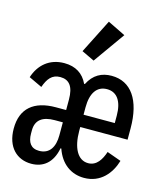

<svg xmlns="http://www.w3.org/2000/svg" viewBox="-118 -879 836 980"><g transform="rotate(15 300.0 -389.5)"><path d="M429 -745 335 -791 244 -611 311 -579ZM139 12C202 12 249 -24 264 -103H268C294 -27 350 12 418 12C506 12 556 -52 576 -120L501 -147C487 -105 464 -66 419 -66C363 -66 333 -126 333 -213V-234H583V-294C583 -443 524 -528 421 -528C369 -528 326 -506 299 -452H295C272 -501 231 -528 171 -528C92 -528 40 -481 18 -413L88 -380C104 -425 125 -454 169 -454C216 -454 241 -424 241 -354V-299H187C71 -299 7 -245 7 -139C7 -40 64 12 139 12ZM161 -62C117 -62 99 -91 99 -137V-154C99 -209 135 -234 198 -234H241V-165C241 -105 217 -62 161 -62ZM416 -456C469 -456 498 -413 498 -338V-299H333V-338C333 -413 362 -456 416 -456Z"/></g></svg>

Font: IBM Plex Mono Medm
Style: Regular
Weight: 500
Monospace: yes
Designer: Mike Abbink, Paul van der Laan, Pieter van Rosmalen
Foundry: Bold Monday
Version: Version 2.004